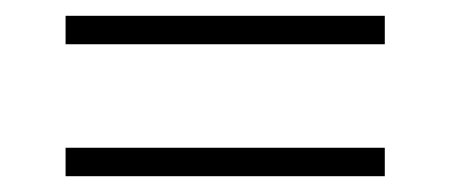

<svg xmlns="http://www.w3.org/2000/svg" viewBox="-20 -407 570 243"><path d="M63 -351V-387H467V-351ZM63 -184V-220H467V-184Z"/></svg>

Font: TitilliumMaps29L
Style: 1 wt
Weight: 100
Designer: Campivisivi
Foundry: Accademia di Belle Arti di Urbino and students of MA course of Visual design
Version: Version 001.001